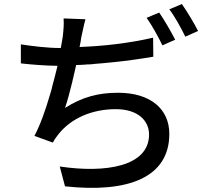

<svg xmlns="http://www.w3.org/2000/svg" viewBox="-20 -872 1040 948"><path d="M958 -719C940 -755 904 -815 878 -852L816 -826C844 -789 874 -734 895 -691L958 -719ZM845 -676C825 -715 791 -774 766 -810L704 -784C731 -746 762 -689 782 -648L845 -676ZM816 -211C816 -333 724 -414 563 -414C465 -414 386 -393 301 -339C313 -373 325 -420 337 -468L339 -478L342 -489C343 -494 344 -499 345 -504L348 -515L350 -525C352 -534 354 -542 356 -551C371 -551 386 -552 401 -553L412 -554H422L432 -555C435 -555 439 -555 442 -556L453 -557C478 -559 504 -561 530 -564L540 -565C610 -572 678 -582 737 -592L736 -686C615 -658 487 -644 373 -640C377 -657 379 -673 381 -686C388 -715 393 -746 402 -777L294 -781C296 -751 294 -729 290 -692C288 -677 284 -656 280 -635H276C215 -635 141 -644 83 -653V-559C138 -553 197 -548 264 -547C256 -514 247 -478 237 -442L235 -432C234 -429 233 -425 232 -422L229 -412L226 -402C205 -330 180 -258 150 -201L241 -168C250 -185 258 -196 270 -211C333 -289 435 -333 552 -333C661 -333 716 -276 716 -208C716 -50 501 -16 275 -50L301 48C614 82 816 4 816 -211Z"/></svg>

Font: Glow Sans SC Normal Medium
Style: Regular
Weight: 600
Designer: Ryoko NISHIZUKA (kana, bopomofo & ideographs); Paul D. Hunt (Latin, Greek & Cyrillic); Sandoll Communications, Soo-young
Version: Version 0.93